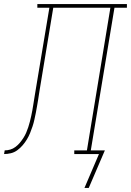

<svg xmlns="http://www.w3.org/2000/svg" viewBox="-76 -755 642 941"><path d="M338 166 409 0H288V-18H350L465 -717H185L118 -312Q116 -301 114.5 -290Q113 -279 111 -267Q108 -251 105.5 -234.5Q103 -218 99.5 -201.5Q96 -185 92.5 -168.5Q89 -152 83.5 -135.5Q78 -119 71.5 -103Q65 -87 56 -72Q47 -57 35 -43Q23 -29 8.5 -18.5Q-6 -8 -23 -4Q-40 0 -56 0L-53 -18Q-39 -18 -25.5 -22Q-12 -26 0 -35Q12 -44 21.5 -55.5Q31 -67 39 -79.5Q47 -92 52.5 -105Q58 -118 62.5 -131.5Q67 -145 70.5 -159Q74 -173 77 -186.5Q80 -200 82.5 -214Q85 -228 87 -241Q90 -260 93 -278.5Q96 -297 99 -315L166 -717H107V-735H546V-717H485L369 -18H438L359 166Z"/></svg>

Font: Iosevka Curly Slab ThObl
Style: Regular
Weight: 100
Italic angle: -9°
Monospace: yes
Designer: Belleve Invis
Foundry: Belleve Invis
Version: Version 11.0.0; ttfautohint (v1.8.3)